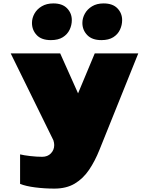

<svg xmlns="http://www.w3.org/2000/svg" viewBox="-20 -921 846 1129"><path d="M564.9 -40Q538.6 25.9 503.9 77.4Q469.2 128.9 419.9 158.4Q370.6 188 299.8 188Q241.7 188 186.5 180.9Q131.3 173.8 98.1 160.2V-13.2Q119.6 -7.8 157.7 -3.4Q195.8 1 228 1Q260.3 1 279.5 -19.3Q298.8 -39.6 298.8 -67.9Q298.8 -74.7 297.6 -81.5Q296.4 -88.4 293.9 -96.2L43 -606.9H334L439 -372.1L537.1 -606.9H793ZM293.9 -900.9Q346.7 -900.9 374.5 -872.1Q402.3 -843.3 402.3 -802.7Q402.3 -773.4 389.4 -746.3Q376.5 -719.2 349.4 -702.1Q322.3 -685.1 279.3 -685.1Q223.6 -685.1 195.8 -714.8Q168 -744.6 168 -786.1Q168 -814.5 182.6 -840.8Q197.3 -867.2 225.6 -884Q253.9 -900.9 293.9 -900.9ZM589.4 -900.9Q642.6 -900.9 670.4 -872.1Q698.2 -843.3 698.2 -802.7Q698.2 -773.4 685.5 -746.3Q672.9 -719.2 646 -702.1Q619.1 -685.1 576.2 -685.1Q521.5 -685.1 492.9 -714.8Q464.4 -744.6 464.4 -786.1Q464.4 -814.5 479 -840.8Q493.7 -867.2 521.5 -884Q549.3 -900.9 589.4 -900.9Z"/></svg>

Font: Rammetto One
Style: Regular
Weight: 400
Designer: Vernon Adams
Foundry: Vernon Adams
Version: Version 1.100; ttfautohint (v1.8.4.7-5d5b)